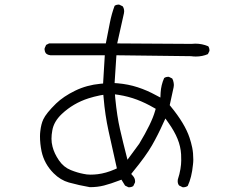

<svg xmlns="http://www.w3.org/2000/svg" viewBox="-20 -796 1040 823"><path d="M576.7 -179.7 526.4 -111.3Q505.9 -191.4 494.1 -243.2Q481.9 -295.9 474.1 -374.5L472.7 -391.6L489.3 -389.2Q529.8 -382.8 567.4 -368.7Q604.5 -354.5 638.7 -334.5L647.5 -329.6L644.5 -319.8Q630.4 -269 576.7 -179.7ZM398.9 -49.3Q383.3 -47.4 367.7 -47.4Q352.1 -47.4 337.4 -50.8Q311.5 -55.7 283.7 -66.9Q252.9 -79.1 232.7 -108.6Q212.4 -138.2 205.1 -167.5Q200.7 -184.1 200.7 -201.2Q200.7 -218.3 204.1 -236.3Q210.4 -274.9 245.1 -307.6Q293.9 -353.5 359.4 -374.5Q382.3 -381.8 408.7 -387.2L422.9 -389.6L424.3 -375Q430.2 -303.7 445.3 -234.4L481 -74.2L471.2 -69.8Q434.1 -53.7 398.9 -49.3ZM152.8 -233.9Q151.4 -222.7 151.4 -211.9Q151.4 -180.2 158.2 -147Q169.9 -93.3 210 -53.2Q239.3 -23.9 275.4 -13.7Q319.8 -1.5 365.2 6.3Q398.4 6.3 426.3 -1Q456.1 -8.8 490.2 -22L500.5 -25.9L516.1 -0.5L529.8 6.3Q531.2 6.8 532.2 6.8Q543.5 6.8 551.3 1.5L558.6 -13.7Q559.1 -16.1 559.1 -18.6Q559.1 -31.7 549.8 -42L542.5 -50.3L549.3 -59.1Q605.5 -127.4 631.3 -172.6Q657.2 -217.8 679.2 -267.1L689 -288.1L702.1 -269.5Q727.5 -233.9 741 -200.9Q754.4 -168 756.3 -134.3Q756.8 -123 756.8 -107.7Q756.8 -92.3 753.4 -71.3Q750 -50.3 742.2 -26.4Q741.7 -22.5 741.7 -19.5Q741.7 -8.3 747.6 -1L762.2 6.3Q763.7 6.8 764.6 6.8Q776.4 6.8 784.7 1Q801.8 -35.2 807.1 -89.8Q808.6 -102.1 808.6 -111.3Q808.6 -140.1 804 -162.8Q799.3 -185.5 792.5 -205.6Q772.5 -266.1 711.4 -340.3L707.5 -345.2L724.1 -421.4Q725.1 -426.8 725.1 -429.4Q725.1 -432.1 725.1 -434.8Q725.1 -437.5 724.1 -442.4Q722.7 -451.7 718.3 -459.5L704.6 -466.3Q703.1 -466.8 702.1 -466.8Q690.9 -466.8 683.6 -461.4Q670.4 -431.6 668.5 -398.9L667.5 -377.9L648.9 -387.7Q610.8 -408.7 570.3 -421.9Q529.8 -435.1 484.4 -439L471.2 -439.9L479 -559.1L798.3 -555.2Q809.6 -553.7 819.3 -553.7Q847.7 -553.7 871.1 -564L877.4 -576.7Q877.9 -578.1 877.9 -579.1Q877.9 -590.3 872.6 -597.7Q846.2 -608.9 816.9 -608.9Q809.6 -608.9 801.3 -607.9L482.4 -609.9L511.2 -738.8Q512.2 -743.2 512.2 -747.1Q512.2 -759.8 505.9 -769L491.7 -775.9Q490.2 -776.4 487.1 -776.4Q483.9 -776.4 479.5 -775.1Q475.1 -773.9 471.2 -771Q458.5 -736.8 451.2 -699.7L433.6 -609.9H190.4L177.7 -603.5L171.4 -589.4Q170.9 -587.9 170.9 -584.5Q170.9 -581.1 172.4 -576.2Q173.8 -571.3 177.2 -566.9Q182.6 -562.5 187.5 -561Q192.4 -559.6 196.3 -559.1H429.2L421.9 -438L410.6 -437Q352.1 -431.6 302 -407.2Q252 -382.8 220.2 -352.1Q177.7 -310.5 165.5 -284.2Q156.2 -264.2 152.8 -233.9Z"/></svg>

Font: NaikaiFont
Style: ExtraLight
Weight: 200
Version: Version 1.89